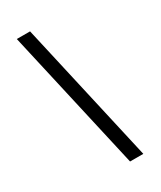

<svg xmlns="http://www.w3.org/2000/svg" viewBox="-192 -804 749 891"><g transform="rotate(-30 183.0 -358.5)"><path d="M129 -736H58Q101 -546 143.5 -358.5Q186 -171 229 19H300Q257 -171 214.5 -358.5Q172 -546 129 -736Z"/></g></svg>

Font: Josefin Slab Thin SemiBold
Style: Italic
Weight: 600
Italic angle: -12°
Version: Version 2.000